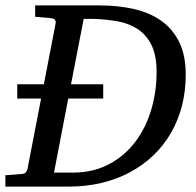

<svg xmlns="http://www.w3.org/2000/svg" viewBox="-35 -691 726 711"><path d="M28.8 -378.9H127.4L170.9 -604Q172.4 -612.3 168.5 -617.7Q164.6 -623 150.9 -624L95.2 -628.9V-670.9H334Q402.3 -670.9 460.7 -657.7Q519 -644.5 561.8 -614.3Q604.5 -584 628.7 -535.2Q652.8 -486.3 652.8 -415Q652.8 -353.5 638.7 -298.8Q624.5 -244.1 597.7 -198Q570.8 -151.9 532.5 -115.2Q494.1 -78.6 446 -53Q397.9 -27.3 341.1 -13.7Q284.2 0 220.2 0H-15.1V-42L46.9 -46.9Q56.6 -47.9 60.5 -52.5Q64.5 -57.1 66.9 -65.9L117.2 -326.2H28.8ZM544.9 -423.8Q544.9 -486.3 525.9 -524.4Q506.8 -562.5 474.6 -583.5Q442.4 -604.5 399.9 -612.1Q357.4 -619.6 311 -621.1H274.9L228 -378.9H347.2V-326.2H217.8L165 -51.8H237.8Q313.5 -52.7 371.1 -84.2Q428.7 -115.7 467.3 -167.5Q505.9 -219.2 525.4 -285.9Q544.9 -352.5 544.9 -423.8Z"/></svg>

Font: Charis SIL Phon
Style: Italic
Weight: 400
Italic angle: -11°
Foundry: SIL International
Version: Version 5.000